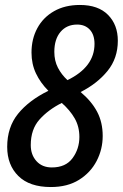

<svg xmlns="http://www.w3.org/2000/svg" viewBox="-20 -744 495 774"><path d="M185 10Q99 10 54 -34.5Q9 -79 9 -152Q9 -231 52.5 -285Q96 -339 175 -378Q143 -410 125 -448Q107 -486 107 -532Q107 -587 130.5 -630.5Q154 -674 198 -699Q242 -724 302 -724Q376 -724 415.5 -684Q455 -644 455 -580Q455 -509 413.5 -458Q372 -407 305 -373Q349 -336 371.5 -293.5Q394 -251 394 -196Q394 -142 369.5 -95Q345 -48 298.5 -19Q252 10 185 10ZM252 -421Q361 -474 361 -567Q361 -604 342 -624.5Q323 -645 291 -645Q249 -645 224 -615.5Q199 -586 199 -535Q199 -499 213.5 -471Q228 -443 252 -421ZM189 -69Q245 -69 272.5 -106.5Q300 -144 300 -192Q300 -234 281 -267Q262 -300 229 -329Q175 -302 139.5 -262.5Q104 -223 104 -159Q104 -120 127 -94.5Q150 -69 189 -69Z"/></svg>

Font: Noto Sans Condensed Medium
Style: Italic
Weight: 500
Width: 3
Italic angle: -12°
Designer: Monotype Design Team
Foundry: Monotype Imaging Inc.
Version: Version 2.013; ttfautohint (v1.8.4.7-5d5b)